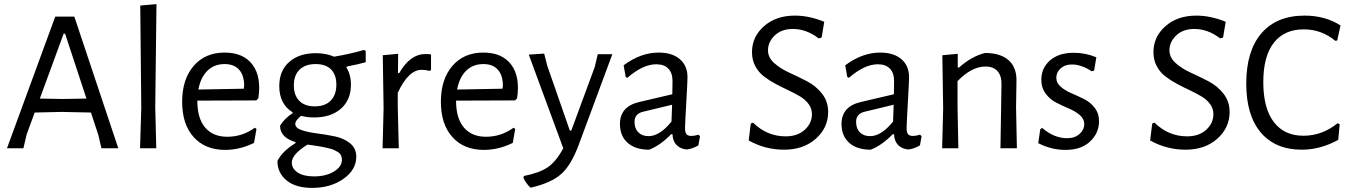

<svg xmlns="http://www.w3.org/2000/svg" viewBox="-20 -722 6571 935"><path d="M342 -641 556 0H474L459 -64L423 -174L279 -177L149 -174L110 -68L94 0H14L249 -641ZM290 -558 174 -242 286 -240 401 -242 297 -558Z M742 -702 736 -201 741 0H662L668 -195L663 -695Z M1077 8Q979 8 923 -54.5Q867 -117 867 -226Q867 -336 923 -401Q979 -466 1074 -466Q1166 -466 1210 -406.5Q1254 -347 1238 -243L1228 -233L941 -232V-230Q941 -146 979 -101Q1017 -56 1087 -56Q1160 -56 1221 -100L1229 -94L1217 -26Q1147 8 1077 8ZM1074 -410Q1023 -410 990 -377.5Q957 -345 946 -286L1167 -290L1169 -304Q1169 -355 1144.5 -382.5Q1120 -410 1074 -410Z M1518 -463Q1568 -463 1607 -446Q1685 -459 1753 -479L1761 -473V-419Q1730 -410 1669 -398L1667 -393Q1689 -359 1689 -309Q1689 -236 1640.5 -193Q1592 -150 1509 -150Q1476 -150 1446 -158Q1418 -135 1418 -119Q1418 -99 1448.5 -88.5Q1479 -78 1522.5 -72.5Q1566 -67 1610 -58Q1654 -49 1684.5 -24.5Q1715 0 1715 41Q1715 105 1652.5 149Q1590 193 1500 193Q1420 193 1375.5 156.5Q1331 120 1331 62Q1355 14 1419 -25V-30Q1343 -53 1344 -110Q1365 -145 1405 -171V-175Q1340 -215 1340 -303Q1340 -378 1388.5 -420.5Q1437 -463 1518 -463ZM1517 -410Q1467 -410 1439 -383Q1411 -356 1411 -306Q1411 -258 1437.5 -231Q1464 -204 1513 -204Q1563 -204 1590.5 -232Q1618 -260 1618 -310Q1618 -358 1592 -384Q1566 -410 1517 -410ZM1401 70Q1401 99 1429.5 118Q1458 137 1509 137Q1567 137 1606 113.5Q1645 90 1645 56Q1645 44 1640.5 34.5Q1636 25 1625.5 18.5Q1615 12 1605 7.5Q1595 3 1576.5 -1Q1558 -5 1546.5 -7.5Q1535 -10 1511.5 -13Q1488 -16 1478 -18Q1401 29 1401 70Z M1919 -460 1918 -366H1924Q1977 -459 2053 -459Q2065 -459 2079 -457V-380L2070 -377Q2053 -382 2033 -382Q1969 -382 1917 -270V-201L1922 0H1843L1848 -194L1844 -453Z M2337 8Q2239 8 2183 -54.5Q2127 -117 2127 -226Q2127 -336 2183 -401Q2239 -466 2334 -466Q2426 -466 2470 -406.5Q2514 -347 2498 -243L2488 -233L2201 -232V-230Q2201 -146 2239 -101Q2277 -56 2347 -56Q2420 -56 2481 -100L2489 -94L2477 -26Q2407 8 2337 8ZM2334 -410Q2283 -410 2250 -377.5Q2217 -345 2206 -286L2427 -290L2429 -304Q2429 -355 2404.5 -382.5Q2380 -410 2334 -410Z M2630 -461 2645 -402 2755 -86H2762L2876 -395L2891 -458H2962L2798 -16Q2761 83 2713 125.5Q2665 168 2569 191H2562Q2541 170 2529 144L2531 135Q2607 120 2647.5 92.5Q2688 65 2723 0L2555 -456Z M3188 -466Q3253 -466 3290.5 -434Q3328 -402 3328 -346Q3328 -328 3322 -222Q3316 -116 3316 -99Q3316 -77 3323 -68.5Q3330 -60 3347 -60Q3362 -60 3381 -66L3389 -59L3381 -14Q3352 3 3324 6Q3293 3 3274.5 -16Q3256 -35 3255 -68H3248Q3194 -13 3141 7Q3074 7 3036.5 -26.5Q2999 -60 2999 -118Q2999 -203 3092 -225L3254 -263L3255 -328Q3255 -367 3234.5 -388Q3214 -409 3176 -409Q3111 -409 3035 -343L3027 -347L3017 -404Q3100 -466 3188 -466ZM3253 -212 3108 -177Q3070 -166 3070 -129Q3070 -96 3088.5 -77.5Q3107 -59 3138 -59Q3193 -59 3250 -130Z M3851 -646Q3920 -646 3994 -616L3981 -539L3967 -535Q3907 -581 3841 -581Q3786 -581 3753 -549.5Q3720 -518 3720 -477Q3720 -442 3750 -415Q3780 -388 3823 -368.5Q3866 -349 3909.5 -326.5Q3953 -304 3983 -266Q4013 -228 4013 -177Q4013 -100 3953 -46.5Q3893 7 3798 7Q3706 7 3626 -38L3636 -120L3647 -125Q3715 -58 3806 -58Q3864 -58 3899 -90Q3934 -122 3934 -166Q3934 -193 3918 -215Q3902 -237 3876 -252.5Q3850 -268 3819 -282.5Q3788 -297 3757 -313.5Q3726 -330 3700 -350Q3674 -370 3658 -400Q3642 -430 3642 -468Q3642 -543 3700.5 -594.5Q3759 -646 3851 -646Z M4267 -466Q4332 -466 4369.5 -434Q4407 -402 4407 -346Q4407 -328 4401 -222Q4395 -116 4395 -99Q4395 -77 4402 -68.5Q4409 -60 4426 -60Q4441 -60 4460 -66L4468 -59L4460 -14Q4431 3 4403 6Q4372 3 4353.5 -16Q4335 -35 4334 -68H4327Q4273 -13 4220 7Q4153 7 4115.5 -26.5Q4078 -60 4078 -118Q4078 -203 4171 -225L4333 -263L4334 -328Q4334 -367 4313.5 -388Q4293 -409 4255 -409Q4190 -409 4114 -343L4106 -347L4096 -404Q4179 -466 4267 -466ZM4332 -212 4187 -177Q4149 -166 4149 -129Q4149 -96 4167.5 -77.5Q4186 -59 4217 -59Q4272 -59 4329 -130Z M4644 -460V-393H4650Q4712 -448 4777 -464Q4852 -464 4891.5 -429Q4931 -394 4930 -329L4928 -199L4932 0H4852L4857 -311Q4858 -352 4838 -375Q4818 -398 4779 -398Q4712 -398 4643 -327V-201L4647 0H4568L4573 -194L4569 -453Z M5209 -465Q5266 -465 5319 -443L5308 -378L5296 -375Q5246 -408 5200 -408Q5166 -408 5145 -389Q5124 -370 5124 -343Q5124 -318 5145.5 -299.5Q5167 -281 5197.5 -268Q5228 -255 5258.5 -240Q5289 -225 5310.5 -197.5Q5332 -170 5332 -132Q5332 -74 5288.5 -33Q5245 8 5169 8Q5099 8 5036 -25L5046 -93L5055 -99Q5113 -49 5177 -49Q5214 -49 5237 -69.5Q5260 -90 5260 -118Q5260 -143 5238.5 -161.5Q5217 -180 5186.5 -193Q5156 -206 5125 -221.5Q5094 -237 5072.5 -265.5Q5051 -294 5051 -333Q5051 -391 5093.5 -428Q5136 -465 5209 -465Z M5806 -646Q5875 -646 5949 -616L5936 -539L5922 -535Q5862 -581 5796 -581Q5741 -581 5708 -549.5Q5675 -518 5675 -477Q5675 -442 5705 -415Q5735 -388 5778 -368.5Q5821 -349 5864.5 -326.5Q5908 -304 5938 -266Q5968 -228 5968 -177Q5968 -100 5908 -46.5Q5848 7 5753 7Q5661 7 5581 -38L5591 -120L5602 -125Q5670 -58 5761 -58Q5819 -58 5854 -90Q5889 -122 5889 -166Q5889 -193 5873 -215Q5857 -237 5831 -252.5Q5805 -268 5774 -282.5Q5743 -297 5712 -313.5Q5681 -330 5655 -350Q5629 -370 5613 -400Q5597 -430 5597 -468Q5597 -543 5655.5 -594.5Q5714 -646 5806 -646Z M6333 -646Q6434 -646 6508 -598L6492 -525L6483 -523Q6416 -579 6329 -579Q6234 -579 6183 -513.5Q6132 -448 6132 -322Q6132 -195 6183 -128Q6234 -61 6327 -61Q6419 -61 6494 -122L6504 -117L6497 -41Q6410 7 6320 7Q6191 7 6120 -76.5Q6049 -160 6049 -315Q6049 -474 6123 -560Q6197 -646 6333 -646Z"/></svg>

Font: Alegreya Sans SC
Style: Regular
Weight: 400
Designer: Juan Pablo del Peral
Foundry: Huerta Tipografica
Version: Version 2.007